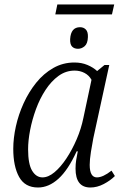

<svg xmlns="http://www.w3.org/2000/svg" viewBox="-20 -824 538 854"><path d="M226 -760 235 -804H488L478 -760ZM327 -607Q310 -607 300.5 -617Q291 -627 292 -650Q295 -703 336 -703Q352 -703 362 -692.5Q372 -682 371 -659Q370 -630 356.5 -618.5Q343 -607 327 -607ZM149 10Q91 10 65 -37Q39 -84 39 -162Q39 -209 50.5 -261.5Q62 -314 85 -364.5Q108 -415 141 -456Q174 -497 217 -521.5Q260 -546 311 -546Q343 -546 369 -535Q395 -524 412 -508L445 -535H466L395 -209Q390 -184 384.5 -149Q379 -114 379 -91Q379 -35 411 -35Q438 -35 476 -65L491 -41Q471 -21 441.5 -5.5Q412 10 382 10Q316 10 316 -74Q316 -95 319 -113Q322 -131 326 -151H321Q283 -68 240 -29Q197 10 149 10ZM169 -35Q195 -35 222.5 -58Q250 -81 275.5 -119.5Q301 -158 321 -204.5Q341 -251 351 -300L387 -469Q376 -489 356 -499.5Q336 -510 312 -510Q273 -510 240.5 -486.5Q208 -463 182.5 -424Q157 -385 140 -338.5Q123 -292 114 -245.5Q105 -199 105 -160Q105 -94 123 -64.5Q141 -35 169 -35Z"/></svg>

Font: Noto Serif SemiCondensed Light
Style: Italic
Weight: 300
Width: 4
Italic angle: -12°
Designer: Monotype Design Team
Foundry: Monotype Imaging Inc.
Version: Version 2.013; ttfautohint (v1.8.4.7-5d5b)